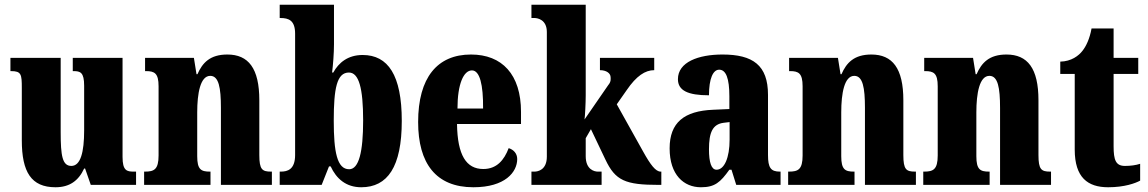

<svg xmlns="http://www.w3.org/2000/svg" viewBox="-20 -780 4845 810"><path d="M214 10C273 10 311 -17 335 -69H339L363 0H554V-56H544C515 -56 497 -60 497 -118V-536H287V-480H290C319 -480 335 -475 335 -418V-230C335 -138 320 -80 281 -80C243 -80 236 -123 236 -222V-536H24V-480H27C70 -480 72 -466 72 -409V-188C72 -54 112 10 214 10Z M588 0H868V-56H865C828 -56 812 -65 812 -121V-306C812 -386 825 -460 867 -460C903 -460 912 -410 912 -325V0H1127V-56H1123C1086 -56 1074 -65 1074 -126V-357C1074 -492 1028 -550 939 -550C866 -550 834 -515 813 -467H809L798 -536H592V-480H596C632 -480 649 -471 649 -416V-124C649 -65 630 -56 592 -56H588Z M1504 10C1615 10 1675 -76 1675 -270C1675 -463 1617 -548 1510 -548C1448 -548 1409 -516 1386 -474H1381C1385 -505 1389 -556 1389 -593V-760H1160V-704H1163C1198 -704 1225 -694 1225 -638V-126C1225 -65 1193 -56 1165 -56H1160V0H1337L1368 -78H1375C1399 -26 1440 10 1504 10ZM1453 -66C1402 -66 1388 -139 1388 -271C1388 -407 1401 -474 1452 -474C1494 -474 1512 -408 1512 -272C1512 -139 1494 -66 1453 -66Z M1977 10C2111 10 2162 -54 2162 -109C2162 -133 2146 -149 2126 -155C2107 -105 2076 -67 2019 -67C1947 -67 1910 -125 1908 -257H2178V-308C2178 -466 2098 -550 1967 -550C1825 -550 1744 -453 1744 -265C1744 -91 1819 10 1977 10ZM2018 -322H1910C1910 -426 1936 -483 1971 -483C2004 -483 2019 -423 2018 -322Z M2222 0H2518V-56H2502C2488 -56 2451 -64 2451 -121V-197L2473 -235L2534 -107C2576 -18 2618 0 2759 0H2770V-56H2767C2746 -56 2724 -85 2693 -141L2582 -340L2624 -400C2665 -460 2702 -484 2740 -484V-536H2511V-484C2538 -484 2556 -471 2556 -454C2556 -448 2559 -436 2546 -421L2446 -276C2448 -290 2451 -344 2451 -378V-760H2222V-704H2235C2248 -704 2287 -697 2287 -645V-119C2287 -63 2249 -56 2235 -56H2222Z M2937 10C2996 10 3019 -11 3057 -64H3066L3086 0H3273V-56H3270C3232 -56 3220 -72 3220 -126V-380C3220 -505 3156 -550 3028 -550C2926 -550 2840 -518 2840 -446C2840 -398 2882 -378 2971 -378C2971 -448 2988 -486 3014 -486C3043 -486 3057 -449 3057 -374V-320L2989 -317C2866 -312 2805 -263 2805 -154C2805 -42 2865 10 2937 10ZM3003 -64C2981 -64 2971 -95 2971 -150C2971 -221 2986 -256 3033 -262L3058 -265V-191C3058 -115 3036 -64 3003 -64Z M3305 0H3585V-56H3582C3545 -56 3529 -65 3529 -121V-306C3529 -386 3542 -460 3584 -460C3620 -460 3629 -410 3629 -325V0H3844V-56H3840C3803 -56 3791 -65 3791 -126V-357C3791 -492 3745 -550 3656 -550C3583 -550 3551 -515 3530 -467H3526L3515 -536H3309V-480H3313C3349 -480 3366 -471 3366 -416V-124C3366 -65 3347 -56 3309 -56H3305Z M3875 0H4155V-56H4152C4115 -56 4099 -65 4099 -121V-306C4099 -386 4112 -460 4154 -460C4190 -460 4199 -410 4199 -325V0H4414V-56H4410C4373 -56 4361 -65 4361 -126V-357C4361 -492 4315 -550 4226 -550C4153 -550 4121 -515 4100 -467H4096L4085 -536H3879V-480H3883C3919 -480 3936 -471 3936 -416V-124C3936 -65 3917 -56 3879 -56H3875Z M4655 10C4724 10 4770 -7 4790 -18V-89C4772 -83 4749 -80 4726 -80C4687 -80 4678 -105 4678 -163V-468H4782V-536H4678V-660H4585C4577 -616 4562 -585 4547 -566C4531 -545 4500 -521 4453 -520V-468H4514V-149C4514 -31 4569 10 4655 10Z"/></svg>

Font: Noto Serif Hebrew ExtraCondensed Black
Style: Regular
Weight: 900
Width: 2
Designer: Monotype Design Team
Foundry: Monotype Imaging Inc.
Version: Version 2.004